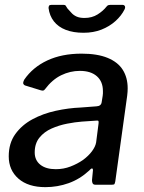

<svg xmlns="http://www.w3.org/2000/svg" viewBox="-20 -761 592 791"><path d="M347 -58Q309 -23 263 -6.5Q217 10 167 10Q96 10 56 -25Q16 -60 16 -117Q16 -171 43 -208.5Q70 -246 113.5 -269.5Q157 -293 209.5 -304.5Q262 -316 312 -318L378 -323Q397 -324 399 -341L403 -366Q404 -371 404 -376Q404 -381 404 -386Q404 -425 379 -447Q354 -469 309 -469Q269 -469 232 -451Q195 -433 165 -393Q162 -389 158.5 -388Q155 -387 148 -389L83 -409Q78 -411 76 -416Q74 -421 80 -433Q115 -484 175 -512Q235 -540 316 -540Q381 -540 423.5 -522.5Q466 -505 486 -473Q506 -441 506 -397Q506 -390 505.5 -382.5Q505 -375 504 -367L455 -14Q453 -4 451 -2Q449 0 440 0H373Q365 0 362 -5Q359 -10 359 -19L363 -60Q362 -75 347 -58ZM386 -252Q387 -260 385.5 -262.5Q384 -265 376 -264L317 -260Q290 -258 256.5 -251.5Q223 -245 192.5 -231.5Q162 -218 142.5 -194Q123 -170 123 -133Q123 -101 146 -82.5Q169 -64 210 -64Q242 -64 270.5 -75Q299 -86 322 -102Q345 -119 359 -138Q373 -157 376 -174ZM484 -741Q492 -741 494.5 -735.5Q497 -730 493 -722Q480 -696 455.5 -674Q431 -652 398 -639Q365 -626 324 -626Q282 -626 251 -638Q220 -650 202 -673Q184 -696 180 -728Q180 -733 182 -737Q184 -741 192 -741H242Q249 -741 251 -737Q253 -733 258 -726Q265 -719 273.5 -709Q282 -699 295 -693Q308 -687 328 -687Q359 -687 382 -701.5Q405 -716 419 -734Q423 -739 427 -740Q431 -741 435 -741Z"/></svg>

Font: Libre Franklin Thin Medium
Style: Italic
Weight: 500
Italic angle: -8°
Version: Version 3.000